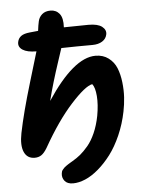

<svg xmlns="http://www.w3.org/2000/svg" viewBox="-61 -788 758 1014"><g transform="rotate(-5 318.5 -280.5)"><path d="M285.2 179.2Q254.4 179.2 240.5 161.4Q226.6 143.6 230 121.1Q230.5 115.7 232.4 110.6Q234.4 105.5 239.3 100.3Q244.1 95.2 246.8 92Q249.5 88.9 257.6 83.5Q265.6 78.1 268.1 76.4Q270.5 74.7 280.8 68.6Q291 62.5 292 62Q314.9 48.8 334.2 33Q353.5 17.1 375.7 -9Q397.9 -35.2 415.5 -75Q433.1 -114.7 442.9 -165Q453.6 -223.6 450 -269.5Q446.3 -315.4 431.2 -334Q393.6 -327.1 316.7 -242.4Q239.7 -157.7 161.1 -19Q145.5 6.8 130.6 16.8Q115.7 26.9 95.2 26.9Q55.2 26.9 39.3 -9Q23.4 -44.9 36.1 -108.9Q57.6 -215.8 105 -372.8Q152.3 -529.8 152.8 -532.2Q104 -532.2 79.8 -548.1Q55.7 -564 61 -589.8Q64.9 -609.4 80.1 -620.6Q95.2 -631.8 127 -634.8Q150.9 -637.7 170.9 -639.2Q174.3 -668.9 179.2 -689.9Q184.1 -711.4 200.7 -725.8Q217.3 -740.2 245.1 -740.2Q274.9 -740.2 293 -717.8Q311 -695.3 308.1 -646Q396 -647.9 439 -647.9Q488.3 -647.9 510.5 -630.4Q532.7 -612.8 527.8 -588.9Q523.4 -566.4 502.7 -553.2Q481.9 -540 450.2 -540Q369.1 -540 285.2 -538.1Q281.2 -525.9 262.7 -469.7Q244.1 -413.6 229.5 -364.7Q214.8 -315.9 202.1 -265.1Q345.2 -481.9 460.9 -481.9Q501.5 -481.9 530 -460.4Q558.6 -439 572 -405.8Q585.4 -372.6 590.3 -330.3Q595.2 -288.1 592.8 -249.8Q590.3 -211.4 583 -175.8Q569.8 -109.9 544.2 -51.8Q518.6 6.3 487.1 47.9Q455.6 89.4 420.2 119.6Q384.8 149.9 350.1 164.6Q315.4 179.2 285.2 179.2Z"/></g></svg>

Font: Shantell Sans Bouncy
Style: Italic
Weight: 600
Italic angle: -11.31°
Designer: Stephen Nixon, Anya Danilova, Shantell Martin
Foundry: Arrow Type
Version: Version 1.006;[9816181b4]